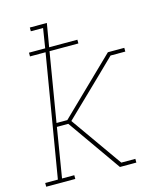

<svg xmlns="http://www.w3.org/2000/svg" viewBox="-117 -814 740 893"><g transform="rotate(-15 253.0 -367.5)"><path d="M-6 0V-18H55L153 -605H78V-623H156L171 -717H112V-735H194L175 -623H311V-605H172L117 -274H169L433 -530H454L453 -523L441 -512L364 -437L186 -265L366 -10L367 -7L366 0H349L169 -256H114L75 -18H134V0ZM441 -512 453 -523 454 -530H512V-512ZM366 0 367 -7 366 -10 360 -18H428V0Z"/></g></svg>

Font: Iosevka Slab Thin
Style: Italic
Weight: 100
Italic angle: -9°
Monospace: yes
Designer: Belleve Invis
Foundry: Belleve Invis
Version: Version 11.1.1; ttfautohint (v1.8.3)